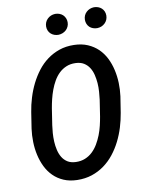

<svg xmlns="http://www.w3.org/2000/svg" viewBox="-98 -973 783 1050"><g transform="rotate(-10 293.5 -448.0)"><path d="M542 -310.1Q535.6 -271.5 523.7 -232.4Q511.7 -193.4 493.7 -157.5Q475.6 -121.6 451.2 -90.6Q426.8 -59.6 395.5 -36.9Q364.3 -14.2 326.7 -1.7Q289.1 10.7 244.6 9.8Q202.1 8.8 169.7 -5.4Q137.2 -19.5 113.5 -43.2Q89.8 -66.9 74.7 -97.9Q59.6 -128.9 51.8 -164.1Q43.9 -199.2 43 -236.6Q42 -273.9 46.9 -309.6L61 -400.4Q66.9 -438.5 78.9 -477.5Q90.8 -516.6 108.6 -552.5Q126.5 -588.4 150.4 -619.6Q174.3 -650.9 205.1 -673.6Q235.8 -696.3 272.9 -709Q310.1 -721.7 354.5 -720.7Q397 -719.7 429.9 -705.6Q462.9 -691.4 487.1 -668Q511.2 -644.5 526.9 -613.3Q542.5 -582 550.5 -546.6Q558.6 -511.2 559.8 -473.9Q561 -436.5 556.2 -400.4ZM441.4 -401.9Q443.8 -421.4 445.6 -445.1Q447.3 -468.8 445.6 -492.9Q443.8 -517.1 438.2 -539.8Q432.6 -562.5 421.1 -580.3Q409.7 -598.1 391.4 -609.4Q373 -620.6 345.7 -621.6Q316.9 -622.6 294.2 -613Q271.5 -603.5 253.9 -586.7Q236.3 -569.8 223.4 -547.4Q210.4 -524.9 201.2 -500Q191.9 -475.1 185.8 -449.7Q179.7 -424.3 175.8 -401.4L161.6 -309.1Q158.7 -290 157 -266.4Q155.3 -242.7 156.5 -218.5Q157.7 -194.3 163.1 -171.4Q168.5 -148.4 179.4 -130.4Q190.4 -112.3 208.5 -100.8Q226.6 -89.4 253.9 -88.4Q282.7 -87.4 305.9 -96.9Q329.1 -106.4 346.9 -123.3Q364.7 -140.1 378.2 -162.8Q391.6 -185.5 401.4 -210.4Q411.1 -235.4 417.2 -261Q423.3 -286.6 427.2 -309.6ZM222.2 -846.2Q222.7 -871.6 240 -888.2Q257.3 -904.8 282.7 -905.8Q294.9 -905.8 305.9 -901.9Q316.9 -897.9 325 -890.4Q333 -882.8 337.6 -872.3Q342.3 -861.8 342.3 -849.1Q342.3 -836.4 337.4 -825.7Q332.5 -814.9 324.2 -807.1Q315.9 -799.3 304.9 -794.9Q293.9 -790.5 281.7 -790Q269.5 -790 258.5 -793.9Q247.6 -797.9 239.5 -805.2Q231.4 -812.5 226.8 -823Q222.2 -833.5 222.2 -846.2ZM437.5 -845.7Q438 -871.1 455.3 -887.5Q472.7 -903.8 497.6 -904.8Q509.8 -904.8 520.8 -900.9Q531.7 -897 539.8 -889.6Q547.9 -882.3 552.5 -871.8Q557.1 -861.3 557.1 -848.6Q556.6 -823.2 539.3 -806.6Q522 -790 496.6 -789.1Q484.4 -789.1 473.4 -793Q462.4 -796.9 454.3 -804.4Q446.3 -812 441.9 -822.5Q437.5 -833 437.5 -845.7Z"/></g></svg>

Font: Roboto Mono Medium
Style: Italic
Weight: 500
Designer: Google
Version: Version 2.000985; 2015; ttfautohint (v1.3)